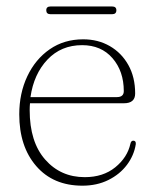

<svg xmlns="http://www.w3.org/2000/svg" viewBox="-20 -578 488 608"><path d="M408 -282Q408 -251 372.5 -251H75Q74 -240.5 74 -229Q74 -128.5 123 -72.8Q172 -17 248.5 -17Q306.5 -17 345 -48.2Q383.5 -79.5 393 -123Q395 -132.5 402 -132.5Q411 -132.5 410 -121.5Q404.5 -86 382 -56Q359.5 -26 323.2 -8Q287 10 241 10Q148.5 10 94.8 -52Q41 -114 41 -216Q41 -282.5 66.5 -336.5Q92 -390.5 137.5 -422Q183 -453.5 243.5 -453.5Q290.5 -453.5 327.8 -432Q365 -410.5 386.5 -372Q408 -333.5 408 -282ZM240 -435Q173.5 -435 130.2 -389.2Q87 -343.5 76.5 -270.5H350Q372 -270.5 372 -289.5Q372 -352.5 336.2 -393.8Q300.5 -435 240 -435ZM126.5 -545.5Q126.5 -557.5 140 -557.5H335Q348.5 -557.5 348.5 -545.5Q348.5 -533 335 -533H140Q126.5 -533 126.5 -545.5Z"/></svg>

Font: Fraunces 72pt S050 Thin
Style: Regular
Weight: 100
Version: Version 1.000; ttfautohint (v1.8.3)